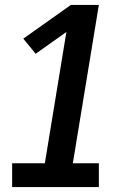

<svg xmlns="http://www.w3.org/2000/svg" viewBox="-20 -755 540 775"><path d="M29 0V-96H161L248 -626L124 -538L74 -599L266 -735H379L274 -96H379V0Z"/></svg>

Font: Iosevka Curly Slab
Style: Bold Italic
Weight: 700
Italic angle: -9°
Monospace: yes
Designer: Belleve Invis
Foundry: Belleve Invis
Version: Version 22.1.2; ttfautohint (v1.8.4)